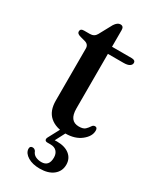

<svg xmlns="http://www.w3.org/2000/svg" viewBox="-204 -651 774 934"><g transform="rotate(30 183.0 -184.0)"><path d="M71 -428.5 45 -435.5Q32 -439 27.2 -443.5Q22.5 -448 22.5 -454.5Q22.5 -470.5 43 -470.5H75Q100 -470.5 111 -490.5L150.5 -563Q165 -585.5 181.5 -585.5Q200 -585.5 200 -564.5V-470.5H310Q331.5 -470.5 331.5 -455Q331.5 -444.5 320.8 -437.5Q310 -430.5 287 -430.5H200V-124Q200 -53.5 253.5 -53.5Q278.5 -53.5 289 -63.8Q299.5 -74 305.8 -84.2Q312 -94.5 322.5 -94.5Q335.5 -94.5 335.5 -77Q335.5 -45 301.5 -18.2Q267.5 8.5 214.5 8.5Q159.5 8.5 126.8 -20.2Q94 -49 94 -107V-399.5Q94 -422 71 -428.5ZM189 -6H222L186 63Q191.5 62.5 198.5 62.5Q243.5 62.5 269 83Q294.5 103.5 294.5 138Q294.5 174.5 266.8 196.8Q239 219 191 219Q150.5 219 124.2 203Q98 187 96 164Q95 147 110 146.5Q121 146 128.5 156Q135 173.5 149.8 180.5Q164.5 187.5 182 187.5Q225 187.5 225 138Q225 116.5 213 103.5Q201 90.5 178 90.5H161Q150.5 90.5 147.5 84.2Q144.5 78 149 69Z"/></g></svg>

Font: Fraunces 9pt S000
Style: Regular
Weight: 400
Version: Version 1.000; ttfautohint (v1.8.3)